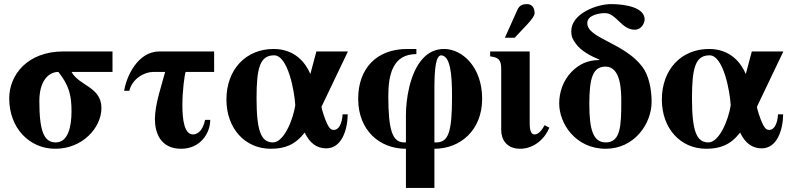

<svg xmlns="http://www.w3.org/2000/svg" viewBox="-20 -712 3869 937"><path d="M529 -461H290C114 -461 25 -347 25 -232C25 -86 124 14 250 14C383 14 475 -89 475 -185C475 -288 366 -293 329 -361H529ZM329 -169C329 -93 312 -17 252 -17C195 -17 172 -71 172 -219C172 -316 216 -361 265 -361C317 -295 329 -247 329 -169Z M786 -361C770 -299 736 -204 736 -131C736 -64 763 14 864 14C956 14 1006 -60 1006 -127H981C968 -66 938 -56 921 -56C881 -56 870 -125 870 -197C870 -271 881 -349 886 -361H1025V-461H758C651 -461 596 -336 586 -269H611C626 -329 685 -361 728 -361Z M1652 -154C1649 -104 1631 -78 1610 -78C1596 -78 1583 -80 1558 -156C1555 -165 1549 -186 1549 -191L1678 -461H1524L1495 -352H1494C1471 -406 1419 -473 1315 -473C1180 -473 1085 -373 1085 -226C1085 -84 1177 14 1301 14C1370 14 1420 -5 1467 -65C1491 -14 1526 12 1572 12C1647 12 1676 -77 1677 -154ZM1421 -198C1410 -126 1365 -17 1312 -17C1254 -17 1232 -73 1232 -233C1232 -382 1249 -442 1318 -442C1386 -442 1418 -262 1421 -198Z M2100 205V14C2227 14 2333 -77 2333 -230C2333 -384 2237 -473 2147 -473C2105 -473 2072 -456 2046 -429C1978 -358 1961 -221 1961 -152V-17H1952C1896 -17 1875 -75 1875 -243C1875 -350 1898 -448 2012 -448V-473H1967C1819 -473 1728 -379 1728 -230C1728 -75 1833 14 1961 14V205ZM2100 -274C2100 -374 2106 -440 2133 -442C2178 -440 2186 -348 2186 -243C2186 -67 2169 -17 2108 -17H2100Z M2444 -528H2492L2555 -595C2574 -616 2589 -635 2589 -648C2589 -674 2576 -692 2552 -692C2532 -692 2515 -687 2505 -664ZM2638 -101C2625 -78 2609 -56 2589 -56C2567 -56 2565 -88 2565 -112V-461H2372V-437C2412 -432 2426 -421 2426 -376V-77C2426 -31 2453 14 2518 14C2588 14 2640 -37 2661 -89Z M2905 -419C2850 -419 2805 -399 2769 -361C2728 -319 2709 -262 2709 -207C2709 -109 2789 14 2936 14C3075 14 3160 -107 3160 -215C3160 -278 3146 -346 3114 -387C3025 -504 2846 -525 2846 -599C2846 -641 2911 -648 2932 -648C2988 -648 3012 -567 3078 -567C3112 -567 3126 -602 3126 -617C3126 -676 3031 -692 2962 -692C2893 -692 2768 -646 2768 -560C2768 -533 2775 -519 2790 -499C2816 -463 2862 -439 2905 -421ZM2935 -387C3011 -387 3012 -267 3012 -215C3012 -96 3008 -17 2936 -17C2875 -17 2856 -79 2856 -204C2856 -331 2873 -387 2935 -387Z M3777 -154C3774 -104 3756 -78 3735 -78C3721 -78 3708 -80 3683 -156C3680 -165 3674 -186 3674 -191L3803 -461H3649L3620 -352H3619C3596 -406 3544 -473 3440 -473C3305 -473 3210 -373 3210 -226C3210 -84 3302 14 3426 14C3495 14 3545 -5 3592 -65C3616 -14 3651 12 3697 12C3772 12 3801 -77 3802 -154ZM3546 -198C3535 -126 3490 -17 3437 -17C3379 -17 3357 -73 3357 -233C3357 -382 3374 -442 3443 -442C3511 -442 3543 -262 3546 -198Z"/></svg>

Font: XITS Math
Style: Bold
Weight: 700
Designer: MicroPress Inc., with final additions and corrections provided by Coen Hoffman, Elsevier (retired)
Version: Version 1.105